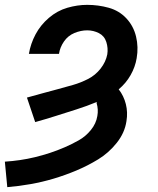

<svg xmlns="http://www.w3.org/2000/svg" viewBox="-56 -558 652 791"><path d="M-26 213Q22 209 70 200.5Q118 192 165 178Q212 164 258.5 144.5Q305 125 348.5 98.5Q392 72 425 30.5Q458 -11 465 -59Q471 -95 462.5 -129Q454 -163 433 -190Q463 -215 482 -248.5Q501 -282 507 -318Q515 -364 504.5 -407.5Q494 -451 464.5 -482.5Q435 -514 392 -526Q349 -538 303 -538Q263 -538 221.5 -526Q180 -514 145.5 -484.5Q111 -455 90.5 -416.5Q70 -378 63 -336H187Q191 -363 207.5 -387Q224 -411 250.5 -422Q277 -433 303 -433Q329 -433 351.5 -421.5Q374 -410 382 -385Q390 -360 386 -334Q380 -303 358.5 -275.5Q337 -248 306.5 -232.5Q276 -217 244.5 -208Q213 -199 181.5 -190.5Q150 -182 118.5 -173.5Q87 -165 55 -156L89 -55Q132 -67 174.5 -80.5Q217 -94 259.5 -107.5Q302 -121 343 -138L342 -133Q350 -107 345 -80Q340 -49 318.5 -22.5Q297 4 268.5 20Q240 36 210 49Q180 62 149.5 72Q119 82 88 89.5Q57 97 26 101.5Q-5 106 -36 108Z"/></svg>

Font: Iosevka Sparkle Oblique
Style: Bold
Weight: 700
Italic angle: -9°
Designer: Belleve Invis
Foundry: Belleve Invis
Version: Version 4.5.0; ttfautohint (v1.8.3)